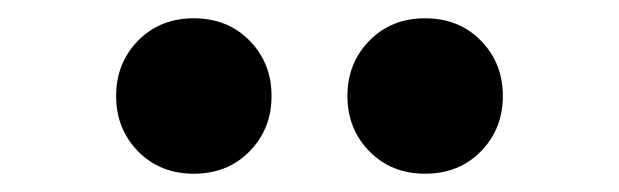

<svg xmlns="http://www.w3.org/2000/svg" viewBox="-20 -838 677 210"><path d="M192 -648Q155 -648 131 -672.5Q107 -697 107 -733Q107 -769 131 -793.5Q155 -818 192 -818Q229 -818 253 -793.5Q277 -769 277 -733Q277 -697 253 -672.5Q229 -648 192 -648ZM445 -648Q408 -648 384 -672.5Q360 -697 360 -733Q360 -769 384 -793.5Q408 -818 445 -818Q482 -818 506 -793.5Q530 -769 530 -733Q530 -697 506 -672.5Q482 -648 445 -648Z"/></svg>

Font: Resource Han Rounded TW Heavy
Style: Regular
Weight: 900
Designer: Cyano Hao (round all glyphs); Ryoko NISHIZUKA 西塚涼子 (kana, bopomofo & ideographs); Paul D. Hunt (Latin, Greek & Cyrillic)
Foundry: Cyano Hao
Version: 0.990